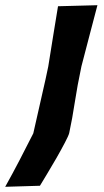

<svg xmlns="http://www.w3.org/2000/svg" viewBox="-108 -522 401 738"><path d="M-88 196Q-58.5 143 -33.8 95.5Q-9 48 20 -9.5L67 -217L77.5 -266.5Q89 -339 97.5 -391.2Q106 -443.5 115 -498L266.5 -502Q252 -447.5 238 -393.5Q224 -339.5 205 -267Q189 -191.5 179.5 -128.8Q170 -66 158 -10.5Q155.5 -0.5 141.5 26.2Q127.5 53 108.8 85.8Q90 118.5 72.2 147.8Q54.5 177 45.5 192Z"/></svg>

Font: Commissioner Loud SemiBold
Style: Italic
Weight: 600
Italic angle: -12°
Designer: Kostas Bartsokas
Foundry: Kostas Bartsokas
Version: Version 1.000; ttfautohint (v1.8.3)